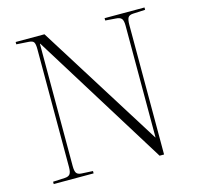

<svg xmlns="http://www.w3.org/2000/svg" viewBox="-106 -841 979 953"><g transform="rotate(-15 383.5 -365.0)"><path d="M55 0V-12L116 -15Q135 -16 142.5 -26Q150 -36 150 -62V-668Q150 -694 144 -703.5Q138 -713 117 -714L55 -718V-730H203L602 -93H603V-667Q603 -693 595 -703Q587 -713 565 -714L512 -718V-730H717V-718L654 -715Q635 -714 628.5 -703.5Q622 -693 622 -666V0H599L171 -690H169V-62Q169 -36 176 -26Q183 -16 202 -15L260 -12V0Z"/></g></svg>

Font: Display Extralight
Style: Regular
Weight: 200
Designer: Latin by Veronika Burian and Jose Scaglione. Greek by Irene Vlachou. Cyrillic by Vera Evstafieva.
Foundry: TypeTogether
Version: Version 3.002